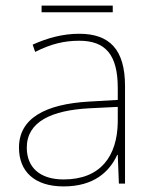

<svg xmlns="http://www.w3.org/2000/svg" viewBox="-20 -658 551 688"><path d="M384 -638H129V-614H384ZM264 -537C205 -537 150 -522 97 -498L106 -472C163 -501 211 -512 264 -512C357 -512 402 -463 402 -343V-300L299 -294C142 -285 48 -234 48 -129C48 -45 102 10 208 10C316 10 372 -42 400 -103H402L406 0H428V-350C428 -480 373 -537 264 -537ZM301 -270 402 -275V-220C400 -99 341 -15 208 -15C123 -15 76 -58 76 -129C76 -222 165 -263 301 -270Z"/></svg>

Font: Noto Sans Lao UI Thin
Style: Regular
Weight: 100
Designer: Monotype Design Team
Foundry: Monotype Imaging Inc.
Version: Version 2.000